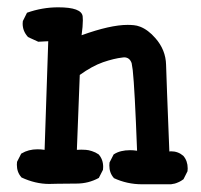

<svg xmlns="http://www.w3.org/2000/svg" viewBox="-20 -485 540 517"><path d="M199.7 -390.1Q276.9 -418 323.7 -418Q332 -418 340.3 -417.2Q348.6 -416.5 357.4 -413.1Q378.9 -404.8 398.4 -382.3Q426.3 -350.6 427.2 -310.5Q428.2 -273.4 436 -77.1Q438 -77.6 440.4 -77.6Q459.5 -77.6 473.6 -65.4Q485.4 -51.8 485.4 -31.7Q485.4 -28.3 484.9 -23.9L474.1 -2.4Q466.8 2.9 462.2 4.9Q457.5 6.8 455.3 7.8Q453.1 8.8 450.7 9.3Q444.3 10.7 440.4 11.2H362.3Q322.3 11.2 286.6 -5.4L286.1 -6.3Q274.4 -19.5 274.4 -39.6Q274.4 -43 274.9 -47.4L286.1 -69.3L287.1 -69.8Q303.7 -80.6 330.6 -80.6Q339.4 -80.6 349.1 -79.1Q342.8 -247.1 337.4 -296.4Q335.4 -311.5 334.5 -314.9Q329.1 -330.6 314 -330.6Q312 -330.6 309.6 -330.1Q287.1 -327.6 257.3 -317.4Q228 -307.1 194.8 -283.2L187 -81.5Q193.8 -82 199 -82Q204.1 -82 211.2 -81.5Q218.3 -81.1 227.5 -78.1Q236.8 -75.2 245.6 -69.3Q257.8 -55.7 257.8 -35.6Q257.8 -32.2 257.3 -27.8L246.1 -5.9Q218.3 9.3 186.3 9.3Q154.3 9.3 134.3 9.8Q114.3 10.3 112.3 10.3Q75.2 10.3 37.6 -7.3L37.1 -8.3Q25.4 -21.5 25.4 -41.5Q25.4 -44.9 25.9 -49.3L37.1 -71.3L38.1 -71.8Q56.6 -83 81.1 -83Q90.3 -83 100.1 -81.5L109.9 -374L83 -372.6L55.2 -385.3L54.7 -386.2Q41 -401.4 41 -421.4Q41 -424.3 41.5 -428.2L52.7 -450.7Q93.8 -465.3 136.7 -465.3Q199.7 -465.3 202.6 -440.9Q203.1 -436.5 203.1 -430.2Q203.1 -414.6 199.7 -390.1Z"/></svg>

Font: Bakudai
Style: Medium
Weight: 500
Version: Version 1.48